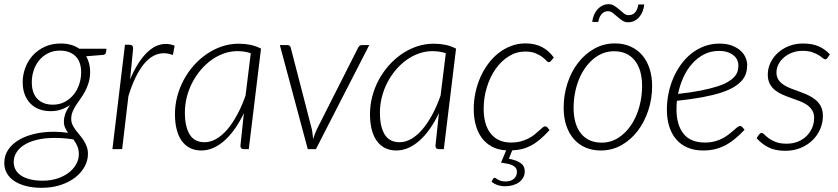

<svg xmlns="http://www.w3.org/2000/svg" viewBox="-50 -713 4006 918"><path d="M381 -368Q380.5 -340.5 373.8 -318Q367 -295.5 357 -276.8Q347 -258 335.2 -241.8Q323.5 -225.5 313.5 -210Q303.5 -194.5 297 -178.5Q290.5 -162.5 290.5 -144.5Q290.5 -129.5 296.5 -116.8Q302.5 -104 311.2 -92Q320 -80 330.5 -67.8Q341 -55.5 349.8 -42Q358.5 -28.5 364.5 -12.5Q370.5 3.5 370.5 23Q370.5 54.5 354.5 83.8Q338.5 113 309.5 135.5Q280.5 158 239.8 171.5Q199 185 149 185Q109.5 185 76.8 177Q44 169 20.2 153.8Q-3.5 138.5 -16.5 116.5Q-29.5 94.5 -29.5 66.5Q-29.5 30.5 -10.8 2.8Q8 -25 40.2 -44Q72.5 -63 115.2 -73Q158 -83 207 -83Q224 -83 241 -81.8Q258 -80.5 275.5 -78Q267 -89.5 261.2 -102.5Q255.5 -115.5 255.5 -131.5Q255.5 -149 261.5 -167Q267.5 -185 284.5 -210.5Q264 -196.5 241.2 -189Q218.5 -181.5 191.5 -181.5Q163 -181.5 138.5 -190.5Q114 -199.5 96.2 -217.2Q78.5 -235 68.5 -260.8Q58.5 -286.5 58.5 -320.5Q58.5 -355 70.8 -388.2Q83 -421.5 106.2 -447.5Q129.5 -473.5 163.5 -489.2Q197.5 -505 241 -505Q266.5 -505 289 -498.8Q311.5 -492.5 329 -480H459L457 -464Q456.5 -459 453.2 -455.2Q450 -451.5 443 -450.5L362 -444Q371 -428.5 376 -409.5Q381 -390.5 381 -368ZM327 26Q327 1.5 319 -16Q311 -33.5 299.5 -48L300 -46.5Q275.5 -50.5 253.5 -52Q231.5 -53.5 211 -53.5Q161.5 -53.5 125 -44.2Q88.5 -35 64.2 -19.2Q40 -3.5 27.8 17.5Q15.5 38.5 15.5 61.5Q15.5 83 25.2 99.8Q35 116.5 53 127.8Q71 139 96.5 145Q122 151 153 151Q192 151 224 140.5Q256 130 278.8 112.5Q301.5 95 314 72.5Q326.5 50 327 26ZM202.5 -212.5Q234.5 -212.5 259.8 -226Q285 -239.5 302.5 -261.2Q320 -283 329 -310.8Q338 -338.5 338 -366.5Q338 -418.5 310.5 -444.8Q283 -471 236.5 -471Q204.5 -471 179.5 -458.2Q154.5 -445.5 137.2 -424.5Q120 -403.5 111 -376.2Q102 -349 102 -320.5Q102 -267.5 129 -240Q156 -212.5 202.5 -212.5Z M487.5 0 547.5 -499H569Q586.5 -499 586.5 -481L572 -333Q606 -414.5 649.8 -458.8Q693.5 -503 743 -503Q763.5 -503 785 -494.5L776.5 -450Q753.5 -458.5 733.5 -458.5Q680 -458.5 637.2 -405.8Q594.5 -353 564 -253.5L534 0Z M1139.5 0H1116.5Q1107 0 1103.2 -4.5Q1099.5 -9 1099.5 -15.5L1116 -172Q1097 -132 1074.2 -99.2Q1051.5 -66.5 1025.8 -43Q1000 -19.5 971.5 -6.5Q943 6.5 912.5 6.5Q881 6.5 857.5 -5.8Q834 -18 818.2 -40.5Q802.5 -63 794.5 -95Q786.5 -127 786.5 -167Q786.5 -210.5 797.5 -252.2Q808.5 -294 828.8 -331.5Q849 -369 877 -400.5Q905 -432 938.8 -455Q972.5 -478 1011 -491Q1049.5 -504 1090.5 -504Q1120.5 -504 1146.5 -498.8Q1172.5 -493.5 1198 -480.5ZM928 -33Q956.5 -33 984.2 -49Q1012 -65 1037 -94.2Q1062 -123.5 1084.2 -164.8Q1106.5 -206 1124 -256L1149 -458.5Q1119.5 -468.5 1085 -468.5Q1051.5 -468.5 1020 -457.2Q988.5 -446 960.8 -426Q933 -406 909.8 -378.5Q886.5 -351 869.5 -318.2Q852.5 -285.5 843.2 -249Q834 -212.5 834 -174.5Q834 -107.5 856.8 -70.2Q879.5 -33 928 -33Z M1288 -497.5H1324.5Q1331.5 -497.5 1335.2 -493.8Q1339 -490 1340 -485.5L1441.5 -93Q1443.5 -81.5 1444.8 -70.5Q1446 -59.5 1447 -48Q1453.5 -69 1464 -93L1662.5 -485.5Q1665 -491 1669.8 -494.2Q1674.5 -497.5 1680 -497.5H1715.5L1460.5 0H1421.5Z M2072 0H2049Q2039.5 0 2035.8 -4.5Q2032 -9 2032 -15.5L2048.5 -172Q2029.5 -132 2006.8 -99.2Q1984 -66.5 1958.2 -43Q1932.5 -19.5 1904 -6.5Q1875.5 6.5 1845 6.5Q1813.5 6.5 1790 -5.8Q1766.5 -18 1750.8 -40.5Q1735 -63 1727 -95Q1719 -127 1719 -167Q1719 -210.5 1730 -252.2Q1741 -294 1761.2 -331.5Q1781.5 -369 1809.5 -400.5Q1837.5 -432 1871.2 -455Q1905 -478 1943.5 -491Q1982 -504 2023 -504Q2053 -504 2079 -498.8Q2105 -493.5 2130.5 -480.5ZM1860.5 -33Q1889 -33 1916.8 -49Q1944.5 -65 1969.5 -94.2Q1994.5 -123.5 2016.8 -164.8Q2039 -206 2056.5 -256L2081.5 -458.5Q2052 -468.5 2017.5 -468.5Q1984 -468.5 1952.5 -457.2Q1921 -446 1893.2 -426Q1865.5 -406 1842.2 -378.5Q1819 -351 1802 -318.2Q1785 -285.5 1775.8 -249Q1766.5 -212.5 1766.5 -174.5Q1766.5 -107.5 1789.2 -70.2Q1812 -33 1860.5 -33Z M2315 137Q2317.5 137 2321.2 139.8Q2325 142.5 2330.8 145.8Q2336.5 149 2345.2 151.8Q2354 154.5 2367 154.5Q2392.5 154.5 2407 142Q2421.5 129.5 2421.5 108.5Q2421.5 97.5 2416 90Q2410.5 82.5 2400.5 77.5Q2390.5 72.5 2376.5 69.8Q2362.5 67 2345.5 64.5L2370 6Q2330.5 3.5 2301.5 -12.2Q2272.5 -28 2253.2 -54.2Q2234 -80.5 2224.5 -115.5Q2215 -150.5 2215 -192Q2215 -231.5 2223.2 -270.2Q2231.5 -309 2247 -344Q2262.5 -379 2284.5 -408.5Q2306.5 -438 2334 -459.5Q2361.5 -481 2393.8 -493.2Q2426 -505.5 2462.5 -505.5Q2487 -505.5 2506.8 -500.8Q2526.5 -496 2543 -487.2Q2559.5 -478.5 2573 -466Q2586.5 -453.5 2598 -438L2584 -421.5Q2579.5 -416 2573.5 -416Q2568.5 -416 2561.2 -424Q2554 -432 2541.8 -441.2Q2529.5 -450.5 2510 -458.5Q2490.5 -466.5 2461 -466.5Q2419 -466.5 2382.8 -444Q2346.5 -421.5 2319.8 -383.5Q2293 -345.5 2277.8 -295.8Q2262.5 -246 2262.5 -192Q2262.5 -157.5 2270.2 -128Q2278 -98.5 2294.2 -77Q2310.5 -55.5 2335 -43.5Q2359.5 -31.5 2393 -31.5Q2419.5 -31.5 2440.5 -37.2Q2461.5 -43 2477.8 -51.5Q2494 -60 2506.2 -70.2Q2518.5 -80.5 2528 -89Q2537.5 -97.5 2544.2 -103.2Q2551 -109 2556.5 -109Q2563 -109 2567 -104L2577.5 -91Q2552.5 -63.5 2530.5 -45.2Q2508.5 -27 2487 -16Q2465.5 -5 2444 0Q2422.5 5 2399 6L2383 46Q2420 53 2439.5 66.8Q2459 80.5 2459 106Q2459 122.5 2451.8 135.8Q2444.5 149 2432 158.2Q2419.5 167.5 2402.2 172.5Q2385 177.5 2365 177.5Q2346 177.5 2329 171.8Q2312 166 2300.5 156L2307 142.5Q2311 137 2315 137Z M2826.5 -31Q2870 -31 2905.8 -53.8Q2941.5 -76.5 2967 -114.2Q2992.5 -152 3006.2 -200.8Q3020 -249.5 3020 -301Q3020 -381 2984.5 -424.5Q2949 -468 2886 -468Q2857 -468 2831.5 -457.8Q2806 -447.5 2784.5 -429Q2763 -410.5 2745.8 -385.2Q2728.5 -360 2716.8 -330Q2705 -300 2698.8 -266.5Q2692.5 -233 2692.5 -198Q2692.5 -118.5 2727.8 -74.8Q2763 -31 2826.5 -31ZM2822.5 6.5Q2782.5 6.5 2749.8 -7.5Q2717 -21.5 2693.8 -48Q2670.5 -74.5 2657.8 -112.2Q2645 -150 2645 -198Q2645 -258.5 2663 -314.2Q2681 -370 2713.8 -412.5Q2746.5 -455 2791.5 -480.2Q2836.5 -505.5 2890.5 -505.5Q2930.5 -505.5 2963.2 -491.2Q2996 -477 3019.2 -450.8Q3042.5 -424.5 3055.2 -386.5Q3068 -348.5 3068 -301.5Q3068 -241 3049.8 -185.5Q3031.5 -130 2999 -87.2Q2966.5 -44.5 2921.5 -19Q2876.5 6.5 2822.5 6.5ZM2955.5 -640.5Q2975.5 -640.5 2987 -654.2Q2998.5 -668 3002 -691.5H3030.5Q3028.5 -673.5 3022.2 -658Q3016 -642.5 3006 -631Q2996 -619.5 2982.5 -613Q2969 -606.5 2953 -606.5Q2937.5 -606.5 2925.2 -614.8Q2913 -623 2901.8 -633Q2890.5 -643 2879.8 -651.2Q2869 -659.5 2857 -659.5Q2838 -659.5 2826 -645Q2814 -630.5 2810.5 -608H2781.5Q2783.5 -626 2790.2 -641.8Q2797 -657.5 2807.2 -668.8Q2817.5 -680 2830.8 -686.5Q2844 -693 2860 -693Q2875.5 -693 2888 -684.8Q2900.5 -676.5 2911.5 -666.8Q2922.5 -657 2933 -648.8Q2943.5 -640.5 2955.5 -640.5Z M3522.5 -402.5Q3522.5 -382 3517 -363.5Q3511.5 -345 3497.5 -328.5Q3483.5 -312 3459.5 -297.2Q3435.5 -282.5 3398 -270.2Q3360.5 -258 3308.5 -248.2Q3256.5 -238.5 3186.5 -231Q3185.5 -220.5 3185 -210.2Q3184.5 -200 3184.5 -190Q3184.5 -115.5 3218.2 -73.5Q3252 -31.5 3320 -31.5Q3346.5 -31.5 3367.8 -37.2Q3389 -43 3405.8 -52Q3422.5 -61 3435.2 -71Q3448 -81 3458 -90Q3468 -99 3475.2 -104.8Q3482.5 -110.5 3488.5 -110.5Q3494.5 -110.5 3499 -105.5L3510 -92.5Q3485.5 -66.5 3462.2 -47.8Q3439 -29 3415.2 -17Q3391.5 -5 3366 0.8Q3340.5 6.5 3311.5 6.5Q3270 6.5 3237.8 -7.2Q3205.5 -21 3183.5 -46.2Q3161.5 -71.5 3150 -107.8Q3138.5 -144 3138.5 -189Q3138.5 -226.5 3146 -264.5Q3153.5 -302.5 3168.2 -337.5Q3183 -372.5 3204.8 -403Q3226.5 -433.5 3254.5 -456Q3282.5 -478.5 3316.5 -491.5Q3350.5 -504.5 3390 -504.5Q3426.5 -504.5 3451.8 -494.2Q3477 -484 3492.8 -468.8Q3508.5 -453.5 3515.5 -435.8Q3522.5 -418 3522.5 -402.5ZM3387.5 -469.5Q3347.5 -469.5 3315.2 -452.5Q3283 -435.5 3258.2 -407.2Q3233.5 -379 3216.8 -341.8Q3200 -304.5 3192 -264Q3255.5 -271 3301.5 -280.2Q3347.5 -289.5 3379.5 -299.8Q3411.5 -310 3431.2 -322Q3451 -334 3462 -346.8Q3473 -359.5 3476.8 -373Q3480.5 -386.5 3480.5 -401Q3480.5 -411.5 3475.8 -423.8Q3471 -436 3460 -446Q3449 -456 3431.2 -462.8Q3413.5 -469.5 3387.5 -469.5Z M3906.5 -436.5Q3902.5 -429.5 3895.5 -429.5Q3890.5 -429.5 3883.2 -435.8Q3876 -442 3863.5 -449.8Q3851 -457.5 3832.5 -463.8Q3814 -470 3786.5 -470Q3761 -470 3738.2 -461.5Q3715.5 -453 3698.8 -438.8Q3682 -424.5 3672.2 -405.8Q3662.5 -387 3662.5 -366Q3662.5 -345.5 3672 -331.5Q3681.5 -317.5 3697.2 -307.2Q3713 -297 3732.8 -289.5Q3752.5 -282 3773.5 -274.5Q3794.5 -267 3814.2 -257.8Q3834 -248.5 3849.8 -235.5Q3865.5 -222.5 3875 -203.8Q3884.5 -185 3884.5 -158.5Q3884.5 -126.5 3871.8 -96.5Q3859 -66.5 3835.5 -43.2Q3812 -20 3778.8 -6Q3745.5 8 3704.5 8Q3656 8 3623.5 -8.8Q3591 -25.5 3567.5 -52.5L3579 -69.5Q3582 -73.5 3585 -75.5Q3588 -77.5 3592.5 -77.5Q3597.5 -77.5 3605 -69.5Q3612.5 -61.5 3625.8 -51.8Q3639 -42 3659.5 -34Q3680 -26 3711 -26Q3740.5 -26 3764.8 -35.8Q3789 -45.5 3806.2 -62.5Q3823.5 -79.5 3833 -101.8Q3842.5 -124 3842.5 -149Q3842.5 -171 3833 -186Q3823.5 -201 3808 -211.8Q3792.5 -222.5 3772.5 -230Q3752.5 -237.5 3731.8 -244.8Q3711 -252 3691 -260.8Q3671 -269.5 3655.5 -282Q3640 -294.5 3630.5 -312.5Q3621 -330.5 3621 -356.5Q3621 -385.5 3633.5 -412.2Q3646 -439 3668.5 -459.8Q3691 -480.5 3722 -492.8Q3753 -505 3790 -505Q3832 -505 3863 -492Q3894 -479 3918 -453Z"/></svg>

Font: Lato Light
Style: Italic
Weight: 300
Italic angle: -7°
Designer: Lukasz Dziedzic
Foundry: Lukasz Dziedzic
Version: Version 1.104; Western+Polish opensource